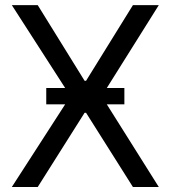

<svg xmlns="http://www.w3.org/2000/svg" viewBox="-20 -748 683 768"><path d="M130.9 -727.5 318.4 -424.8H324.2L511.7 -727.5H615.2L386.7 -363.3L615.2 0H511.7L324.2 -296.9H318.4L130.9 0H27.3L261.7 -363.3L27.3 -727.5ZM165 -330.6V-396H477.5V-330.6Z"/></svg>

Font: Inter
Style: Regular
Weight: 400
Designer: Rasmus Andersson
Foundry: rsms
Version: Version 4.000;git-8c9346024